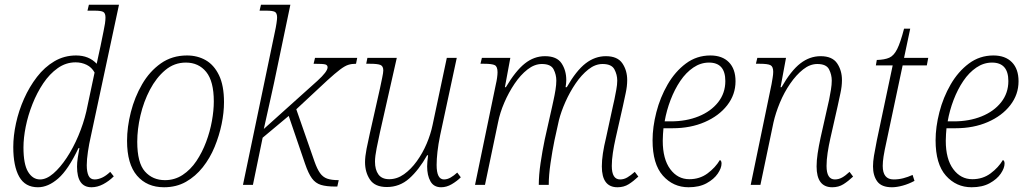

<svg xmlns="http://www.w3.org/2000/svg" viewBox="-20 -780 4342 810"><path d="M140 10Q86 10 61 -34.5Q36 -79 36 -160Q36 -207 47.5 -260Q59 -313 81.5 -363.5Q104 -414 136 -455.5Q168 -497 209.5 -521.5Q251 -546 301 -546Q355 -546 388 -511Q392 -529 396 -548.5Q400 -568 404 -585L417 -649Q425 -685 425 -706Q425 -724 416 -729.5Q407 -735 379 -735H349L355 -760H482L363 -204Q356 -174 351 -140.5Q346 -107 346 -83Q346 -55 353.5 -39Q361 -23 379 -23Q394 -23 410.5 -30.5Q427 -38 445 -55L460 -36Q440 -16 415.5 -3Q391 10 366 10Q305 10 305 -77Q305 -94 308 -114Q311 -134 315 -155H311Q268 -64 225.5 -27Q183 10 140 10ZM149 -23Q176 -23 205 -48Q234 -73 261.5 -114.5Q289 -156 310.5 -207Q332 -258 344 -309L379 -474Q367 -496 345.5 -506.5Q324 -517 299 -517Q258 -517 223.5 -492.5Q189 -468 162.5 -428.5Q136 -389 117 -341Q98 -293 88.5 -245.5Q79 -198 79 -158Q79 -87 98.5 -55Q118 -23 149 -23Z M672 10Q600 10 558 -39Q516 -88 516 -186Q516 -244 532 -307Q548 -370 579.5 -424.5Q611 -479 658.5 -512.5Q706 -546 769 -546Q813 -546 848 -526Q883 -506 904 -462.5Q925 -419 925 -349Q925 -305 915 -256.5Q905 -208 885.5 -160.5Q866 -113 835.5 -74.5Q805 -36 764.5 -13Q724 10 672 10ZM676 -20Q717 -20 750.5 -42Q784 -64 808.5 -100.5Q833 -137 849.5 -181Q866 -225 874 -269.5Q882 -314 882 -352Q882 -437 850 -476.5Q818 -516 764 -516Q715 -516 677 -484Q639 -452 612.5 -401.5Q586 -351 572.5 -293Q559 -235 559 -182Q559 -93 591.5 -56.5Q624 -20 676 -20Z M1394 7Q1357 7 1334 0Q1311 -7 1296 -27.5Q1281 -48 1267 -89L1198 -291L1088 -199L1047 0H1005L1140 -647Q1144 -665 1146.5 -682Q1149 -699 1149 -706Q1149 -725 1139.5 -730Q1130 -735 1104 -735H1075L1081 -760H1205L1149 -492Q1137 -433 1121.5 -364Q1106 -295 1093 -236L1319 -439Q1362 -478 1362 -496Q1362 -505 1353 -508Q1344 -511 1303 -511L1309 -536H1487L1482 -511Q1464 -511 1449.5 -506.5Q1435 -502 1414.5 -486.5Q1394 -471 1361 -441L1230 -319L1307 -98Q1318 -67 1330 -50Q1342 -33 1360 -26.5Q1378 -20 1409 -20L1403 7Z M1841 10Q1810 10 1796 -15Q1782 -40 1782 -78Q1782 -87 1783 -98Q1784 -109 1786 -125H1782Q1747 -63 1706.5 -27Q1666 9 1612 9Q1562 9 1541 -22Q1520 -53 1520 -96Q1520 -119 1526.5 -152.5Q1533 -186 1540 -216L1583 -407Q1588 -431 1592.5 -452.5Q1597 -474 1597 -483Q1597 -501 1585 -506Q1573 -511 1541 -511H1525L1530 -536H1654L1583 -222Q1576 -190 1569 -155Q1562 -120 1562 -98Q1562 -64 1576.5 -44Q1591 -24 1622 -24Q1655 -24 1684.5 -45Q1714 -66 1738.5 -100Q1763 -134 1780 -174Q1797 -214 1805 -253L1865 -536H1907L1837 -210Q1829 -171 1825.5 -139.5Q1822 -108 1822 -84Q1822 -23 1853 -23Q1867 -23 1881 -31Q1895 -39 1909 -52L1924 -32Q1908 -16 1886 -3Q1864 10 1841 10Z M2585 10Q2519 10 2519 -78Q2519 -103 2523.5 -133Q2528 -163 2537 -200L2565 -329Q2568 -340 2572 -360Q2576 -380 2580 -401.5Q2584 -423 2584 -440Q2584 -465 2572 -487.5Q2560 -510 2522 -510Q2491 -510 2462 -487Q2433 -464 2408.5 -428Q2384 -392 2365.5 -350.5Q2347 -309 2338 -273L2319 -187Q2310 -143 2302.5 -91.5Q2295 -40 2295 0H2253Q2253 -41 2260.5 -92Q2268 -143 2278 -191L2309 -329Q2311 -339 2315.5 -359Q2320 -379 2323.5 -401Q2327 -423 2327 -440Q2327 -465 2315.5 -487.5Q2304 -510 2266 -510Q2235 -510 2205.5 -487Q2176 -464 2151 -427Q2126 -390 2107.5 -347Q2089 -304 2081 -263L2026 0H1984L2072 -425Q2075 -437 2077 -451.5Q2079 -466 2079 -475Q2079 -499 2067.5 -505Q2056 -511 2022 -511H2007L2013 -536H2133L2110 -412H2114Q2155 -481 2194 -512Q2233 -543 2279 -543Q2329 -543 2349 -513Q2369 -483 2369 -442Q2369 -429 2366 -412H2371Q2411 -482 2450.5 -512.5Q2490 -543 2536 -543Q2585 -543 2605.5 -513Q2626 -483 2626 -442Q2626 -416 2619.5 -386.5Q2613 -357 2608 -333L2577 -196Q2570 -165 2565.5 -135Q2561 -105 2561 -80Q2561 -23 2596 -23Q2612 -23 2626.5 -31.5Q2641 -40 2658 -55L2673 -35Q2653 -16 2632.5 -3Q2612 10 2585 10Z M2885 10Q2820 10 2776.5 -39Q2733 -88 2733 -188Q2733 -244 2749 -306.5Q2765 -369 2796.5 -423.5Q2828 -478 2873.5 -512Q2919 -546 2977 -546Q3027 -546 3055 -517.5Q3083 -489 3083 -437Q3083 -381 3048 -336Q3013 -291 2953 -265Q2893 -239 2818 -239H2779Q2778 -230 2777 -214Q2776 -198 2776 -186Q2776 -109 2807.5 -66.5Q2839 -24 2888 -24Q2932 -24 2965 -48.5Q2998 -73 3017 -105Q3024 -102 3024 -90Q3024 -71 3008 -47.5Q2992 -24 2961 -7Q2930 10 2885 10ZM2810 -268Q2875 -268 2927 -289Q2979 -310 3009.5 -348.5Q3040 -387 3040 -438Q3040 -516 2971 -516Q2936 -516 2905 -495Q2874 -474 2850 -438.5Q2826 -403 2809 -358.5Q2792 -314 2784 -268Z M3491 10Q3425 10 3425 -78Q3425 -103 3429.5 -133Q3434 -163 3442 -200L3471 -329Q3474 -340 3478 -360Q3482 -380 3485.5 -401.5Q3489 -423 3489 -440Q3489 -465 3477.5 -487.5Q3466 -510 3428 -510Q3397 -510 3368 -487Q3339 -464 3313.5 -427Q3288 -390 3270 -346.5Q3252 -303 3243 -263L3188 0H3147L3235 -425Q3237 -437 3239.5 -451.5Q3242 -466 3242 -477Q3242 -499 3230.5 -505Q3219 -511 3185 -511H3169L3175 -536H3296L3273 -412H3277Q3317 -482 3356.5 -512.5Q3396 -543 3442 -543Q3491 -543 3511.5 -513Q3532 -483 3532 -442Q3532 -416 3525.5 -386.5Q3519 -357 3514 -333L3483 -196Q3476 -165 3471.5 -135Q3467 -105 3467 -80Q3467 -23 3502 -23Q3518 -23 3532.5 -31Q3547 -39 3564 -55L3579 -35Q3559 -16 3538.5 -3Q3518 10 3491 10Z M3743 10Q3699 10 3681 -14.5Q3663 -39 3663 -78Q3663 -98 3667 -122.5Q3671 -147 3679 -187L3746 -504H3675L3679 -527Q3712 -528 3731.5 -536.5Q3751 -545 3765 -573Q3779 -601 3794 -659H3820L3794 -536H3896L3890 -504H3788L3721 -188Q3711 -143 3707.5 -120Q3704 -97 3704 -80Q3704 -23 3750 -23Q3771 -23 3790.5 -28Q3810 -33 3830 -42L3838 -17Q3814 -4 3788.5 3Q3763 10 3743 10Z M4079 10Q4014 10 3970.5 -39Q3927 -88 3927 -188Q3927 -244 3943 -306.5Q3959 -369 3990.5 -423.5Q4022 -478 4067.5 -512Q4113 -546 4171 -546Q4221 -546 4249 -517.5Q4277 -489 4277 -437Q4277 -381 4242 -336Q4207 -291 4147 -265Q4087 -239 4012 -239H3973Q3972 -230 3971 -214Q3970 -198 3970 -186Q3970 -109 4001.5 -66.5Q4033 -24 4082 -24Q4126 -24 4159 -48.5Q4192 -73 4211 -105Q4218 -102 4218 -90Q4218 -71 4202 -47.5Q4186 -24 4155 -7Q4124 10 4079 10ZM4004 -268Q4069 -268 4121 -289Q4173 -310 4203.5 -348.5Q4234 -387 4234 -438Q4234 -516 4165 -516Q4130 -516 4099 -495Q4068 -474 4044 -438.5Q4020 -403 4003 -358.5Q3986 -314 3978 -268Z"/></svg>

Font: Noto Serif SemiCondensed ExtraLight
Style: Italic
Weight: 200
Width: 4
Italic angle: -12°
Designer: Monotype Design Team
Foundry: Monotype Imaging Inc.
Version: Version 2.013